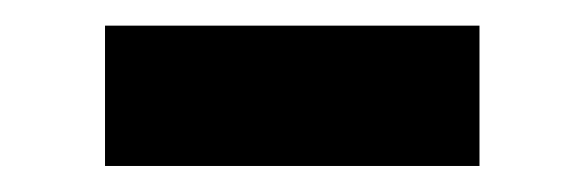

<svg xmlns="http://www.w3.org/2000/svg" viewBox="-20 -766 454 149"><path d="M352.1 -746.1H61.5V-637.2H352.1Z"/></svg>

Font: Raveo ExtraBold
Style: Regular
Weight: 800
Designer: Jakub Foglar, Rasmus Andersson (Inter)
Foundry: Jakubfoglar.com
Version: Version 1.100;Glyphs 3.2.3 (3260)